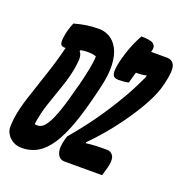

<svg xmlns="http://www.w3.org/2000/svg" viewBox="-150 -881 971 1013"><g transform="rotate(20 335.5 -374.5)"><path d="M528 0H319Q287 0 276 -30.5Q265 -61 280 -113L285 -129Q346 -201 396 -271Q446 -341 492 -419Q532 -486 568 -565L570 -575Q545 -569 511 -569Q507 -555 502.5 -540Q498 -525 494 -508Q485 -505 469.5 -503.5Q454 -502 437 -502Q413 -502 405.5 -517Q398 -532 406 -576Q414 -617 430.5 -664.5Q447 -712 473 -759Q525 -759 541 -746.5Q557 -734 552 -713Q550 -707 549 -700H636Q671 -700 681 -670.5Q691 -641 673 -568L671 -560Q649 -464 536 -307Q503 -261 464.5 -216Q426 -171 390 -135L389 -129Q420 -133 442.5 -134Q465 -135 485 -135H507Q531 -135 542.5 -114.5Q554 -94 542 -47Q533 -15 528 0ZM251 -720Q281 -720 309 -704.5Q337 -689 356 -654.5Q375 -620 378 -564Q381 -508 361 -427L346 -366Q317 -251 286.5 -177Q256 -103 223 -62.5Q190 -22 154.5 -6Q119 10 81 10Q51 10 29.5 -3Q8 -16 -3 -35Q-13 -51 -14 -69.5Q-15 -88 -11 -121Q-4 -176 19.5 -248.5Q43 -321 70.5 -402.5Q98 -484 118 -565Q115 -565 111 -565Q89 -565 87 -586Q85 -607 95 -650Q99 -665 103.5 -677Q108 -689 112 -700Q147 -710 180 -715Q213 -720 251 -720ZM102 -132Q108 -130 119 -130Q132 -130 145.5 -139.5Q159 -149 174.5 -176Q190 -203 208 -255.5Q226 -308 248 -395L251 -404Q265 -459 274 -504.5Q283 -550 283 -578Q275 -581 264 -583Q253 -585 233 -585Q223 -585 214 -584Q205 -583 196 -581L193 -575Q204 -562 205.5 -544.5Q207 -527 202 -493Q193 -435 172 -374.5Q151 -314 130.5 -253.5Q110 -193 102 -132Z"/></g></svg>

Font: Recursive Mn Csl St
Style: Bold Italic
Weight: 700
Italic angle: -15°
Monospace: yes
Version: Version 1.079;hotconv 1.0.112;makeotfexe 2.5.65598; ttfautoh